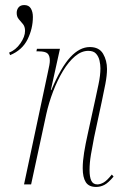

<svg xmlns="http://www.w3.org/2000/svg" viewBox="-20 -729 494 759"><path d="M16 -521Q42 -531 60.5 -557.5Q79 -584 79 -607Q79 -624 70.5 -634Q62 -644 54 -653.5Q46 -663 46 -678Q46 -691 53.5 -700Q61 -709 76 -709Q94 -709 102 -695.5Q110 -682 110 -662Q110 -616 89 -573.5Q68 -531 20 -511ZM360 10Q331 10 319 -9Q307 -28 307 -64Q307 -92 312.5 -126Q318 -160 327 -200L358 -342Q362 -361 369.5 -396Q377 -431 377 -459Q377 -473 373.5 -489Q370 -505 360 -516.5Q350 -528 329 -528Q302 -528 276.5 -506.5Q251 -485 229 -448.5Q207 -412 190 -367.5Q173 -323 163 -278L103 0H75L169 -442Q173 -460 175 -471Q177 -482 177 -489Q177 -509 168 -517.5Q159 -526 133 -526H124L126 -536H217L181 -373H183Q221 -463 258 -503Q295 -543 335 -543Q372 -543 387.5 -516.5Q403 -490 403 -456Q403 -431 396.5 -397Q390 -363 382 -326L352 -186Q345 -151 339.5 -118Q334 -85 334 -57Q334 -29 341 -14.5Q348 0 365 0Q376 0 389.5 -7.5Q403 -15 422 -39L429 -31Q408 -6 392.5 2Q377 10 360 10Z"/></svg>

Font: Noto Serif Display ExtraCondensed Thin
Style: Italic
Weight: 100
Width: 2
Italic angle: -12°
Designer: Monotype Design Team
Foundry: Monotype Imaging Inc.
Version: Version 2.009